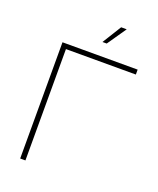

<svg xmlns="http://www.w3.org/2000/svg" viewBox="-163 -1004 909 1102"><g transform="rotate(20 291.5 -453.0)"><path d="M96 0V-710H555V-680H128V0ZM311 -790 383 -906H417L337 -790Z"/></g></svg>

Font: Geist Thin
Style: Regular
Weight: 400
Designer: Basement.studio, Andrés Briganti, Mateo Zaragoza
Foundry: Basement.studio, Vercel, Andrés Briganti, Guido Ferreyra, Mateo Zaragoza
Version: Version 1.401